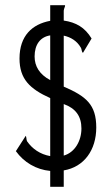

<svg xmlns="http://www.w3.org/2000/svg" viewBox="-20 -671 415 738"><path d="M173 47H225V-16C303 -29 350 -94 350 -181C350 -269 311 -301 225 -338V-534C253 -528 276 -513 290 -489C295 -482 293 -471 299 -468L332 -523C306 -566 272 -585 225 -592V-630C226 -639 230 -645 230 -648C230 -649 230 -650 230 -651H173V-591C104 -578 55 -534 55 -446C55 -367 95 -329 173 -294V-71C134 -78 104 -99 84 -128C81 -133 82 -145 79 -149L41 -90C72 -47 119 -19 173 -14ZM173 -363C132 -385 113 -416 113 -454C113 -500 135 -529 173 -535ZM225 -73V-271C270 -255 293 -225 293 -177C293 -130 268 -85 225 -73Z"/></svg>

Font: Inconsolata Condensed Thin
Style: Regular
Weight: 100
Width: 3
Monospace: yes
Designer: Raph Levien, Cyreal, Brenton Simpson
Foundry: Raph Levien, Cyreal, Google
Version: Version 3.100